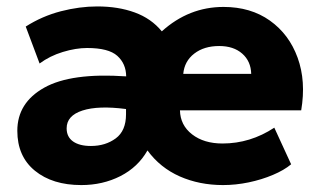

<svg xmlns="http://www.w3.org/2000/svg" viewBox="-20 -546 966 582"><path d="M226.5 15Q139 15 85.8 -28.5Q32.5 -72 32.5 -149.5Q32.5 -234.5 114 -280.2Q195.5 -326 362.5 -314.5Q362 -353 335.5 -376.8Q309 -400.5 244 -400.5Q210 -400.5 170.5 -388.5Q131 -376.5 100 -353.5L58 -465.5Q107.5 -497 164.2 -511.8Q221 -526.5 275 -526.5Q338.5 -526.5 388.5 -508.2Q438.5 -490 470.5 -451Q552.5 -525 657.5 -525Q740 -525 798.2 -483.5Q856.5 -442 882.2 -371Q908 -300 893 -211.5H525.5Q526.5 -166.5 562.2 -138.8Q598 -111 654.5 -111Q738.5 -111 811.5 -159L862.5 -48Q841 -30 807.2 -15.8Q773.5 -1.5 734 6.8Q694.5 15 656 15Q584.5 15 525 -11.2Q465.5 -37.5 427 -90Q398.5 -39.5 345 -12.2Q291.5 15 226.5 15ZM535.5 -322H741.5Q740.5 -360.5 714.2 -383.5Q688 -406.5 644.5 -406.5Q598.5 -406.5 568.8 -383.5Q539 -360.5 535.5 -322ZM182 -157Q182 -131 201.5 -117.2Q221 -103.5 255.5 -103.5Q299.5 -103.5 330.8 -126.5Q362 -149.5 362 -199.5V-215.5Q278 -226.5 230 -211Q182 -195.5 182 -157Z"/></svg>

Font: Geologica
Style: Bold
Weight: 700
Designer: Sindre Bremnes, Frode Helland
Foundry: Monokrom Skriftforlag AS
Version: Version 1.010; ttfautohint (v1.8.4.7-5d5b);gftools[0.9.28]